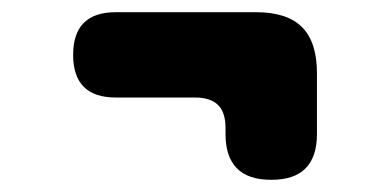

<svg xmlns="http://www.w3.org/2000/svg" viewBox="-20 -446 640 315"><path d="M500 -226Q500 -189 481.5 -170Q463 -151 425 -151Q387 -151 368.5 -170Q350 -189 350 -226V-236Q350 -262 337.5 -274Q325 -286 300 -286H170Q135 -286 117.5 -303.5Q100 -321 100 -356Q100 -391 117.5 -408.5Q135 -426 170 -426H400Q451 -426 475.5 -401.5Q500 -377 500 -326Z"/></svg>

Font: Maple Mono NL ExtraBold
Style: Regular
Weight: 800
Monospace: yes
Designer: subframe7536
Version: Version 7.000